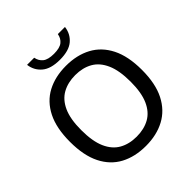

<svg xmlns="http://www.w3.org/2000/svg" viewBox="-248 -1107 1286 1286"><g transform="rotate(-45 395.0 -464.0)"><path d="M395.5 9.5Q292.5 9.5 215.8 -31.2Q139 -72 96.8 -156Q54.5 -240 54.5 -370Q54.5 -500 97 -584Q139.5 -668 216.2 -708.8Q293 -749.5 395.5 -749.5Q498 -749.5 574.8 -708.5Q651.5 -667.5 694 -583.5Q736.5 -499.5 736.5 -370Q736.5 -240.5 693.8 -156.5Q651 -72.5 574.2 -31.5Q497.5 9.5 395.5 9.5ZM395.5 -78.5Q466 -78.5 518 -107.5Q570 -136.5 598.5 -200.2Q627 -264 627 -367.5Q627 -473.5 598.2 -538.2Q569.5 -603 517.5 -632.2Q465.5 -661.5 395.5 -661.5Q325.5 -661.5 273.2 -632.5Q221 -603.5 192.2 -540Q163.5 -476.5 163.5 -372.5Q163.5 -266 192.2 -201.5Q221 -137 273 -107.8Q325 -78.5 395.5 -78.5ZM396 -806Q310 -806 266.5 -843.2Q223 -880.5 216 -938H283.5Q290 -903 315.5 -882.8Q341 -862.5 396 -862.5Q451.5 -862.5 476.5 -882.8Q501.5 -903 507.5 -938H575Q568 -880 525.2 -843Q482.5 -806 396 -806Z"/></g></svg>

Font: Encode Sans Semi Expanded Medium
Style: Regular
Weight: 500
Width: 6
Designer: Multiple Designers
Foundry: Impallari Type
Version: Version 3.000; ttfautohint (v1.8.3) -l 8 -r 50 -G 200 -x 14 